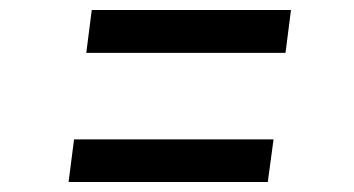

<svg xmlns="http://www.w3.org/2000/svg" viewBox="-20 -514 709 385"><path d="M164 -494H563.5L552.5 -408H153ZM128.5 -234.5H528.5L517 -149H117.5Z"/></svg>

Font: Merriweather
Style: Bold Italic
Weight: 700
Italic angle: -7.8°
Version: Version 2.101